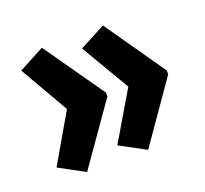

<svg xmlns="http://www.w3.org/2000/svg" viewBox="-87 -843 694 650"><g transform="rotate(-20 260.5 -518.0)"><path d="M494 -511 343 -294 250 -344 353 -518 250 -693 343 -742 494 -525ZM275 -511 123 -294 31 -344 132 -518 31 -693 123 -742 275 -525Z"/></g></svg>

Font: Noto Sans Khmer UI ExtraCondensed
Style: Bold
Weight: 700
Width: 2
Designer: Danh Hong and the Monotype Design Team
Foundry: Monotype Imaging Inc.
Version: Version 2.002; ttfautohint (v1.8.4.7-5d5b)